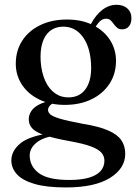

<svg xmlns="http://www.w3.org/2000/svg" viewBox="-20 -556 582 821"><path d="M334.5 -26.5Q265.5 -39.5 234 -49.2Q202.5 -59 194 -67.8Q185.5 -76.5 185.5 -85.5Q185.5 -96 193.5 -104.5Q201.5 -113 219 -121L208.5 -127.5Q168 -120.5 145.2 -108Q122.5 -95.5 112.8 -79.5Q103 -63.5 103 -45.5Q103 -24.5 116.8 -8.2Q130.5 8 168.2 21.2Q206 34.5 277.5 47.5Q337 58 369.2 70.2Q401.5 82.5 414 97.2Q426.5 112 426.5 131Q426.5 156.5 410.5 175Q394.5 193.5 361.2 203.5Q328 213.5 276.5 213.5Q185 213.5 146 184.2Q107 155 107 108.5Q107 78.5 134.8 55Q162.5 31.5 216.5 24L207.5 11.5Q108 24 68.2 56.2Q28.5 88.5 28.5 130Q28.5 162.5 52 188.8Q75.5 215 126.8 230.2Q178 245.5 262 245.5Q384.5 245.5 450 205Q515.5 164.5 515.5 101.5Q515.5 68 498.8 43.5Q482 19 442.5 1.8Q403 -15.5 334.5 -26.5ZM354 -426 376.5 -421.5Q394.5 -453 406.8 -464.5Q419 -476 433.5 -476Q445.5 -476 452.8 -469.2Q460 -462.5 466.2 -453.5Q472.5 -444.5 480.8 -437.5Q489 -430.5 502 -430.5Q521 -430.5 531.5 -443.5Q542 -456.5 542 -478.5Q542 -504.5 524.5 -520Q507 -535.5 478.5 -535.5Q446 -535.5 417.8 -514Q389.5 -492.5 368 -452ZM476 -296Q476 -345.5 450 -385.5Q424 -425.5 377 -449Q330 -472.5 266.5 -472.5Q201.5 -472.5 152 -448.5Q102.5 -424.5 75 -382Q47.5 -339.5 47.5 -283.5Q47.5 -234 73.8 -194Q100 -154 147.2 -130.8Q194.5 -107.5 257.5 -107.5Q321.5 -107.5 370.8 -131.2Q420 -155 448 -197.5Q476 -240 476 -296ZM247 -442Q298.5 -443.5 331.2 -402Q364 -360.5 369 -288Q374 -219 349.2 -180Q324.5 -141 275.5 -139.5Q242 -138.5 215.8 -156.8Q189.5 -175 173.5 -210.2Q157.5 -245.5 154 -293Q151 -339 161 -372Q171 -405 193 -423Q215 -441 247 -442Z"/></svg>

Font: Fraunces 48pt
Style: Regular
Weight: 400
Version: Version 1.000;[b76b70a41]